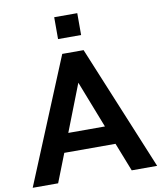

<svg xmlns="http://www.w3.org/2000/svg" viewBox="-103 -1010 914 1089"><g transform="rotate(-10 354.5 -466.0)"><path d="M-3.9 0 293 -718.8H416L712.9 0H566.4L502 -164.1H207L142.6 0ZM249 -271.5H460L354.5 -542ZM284.2 -805.7V-931.6H417V-805.7Z"/></g></svg>

Font: Min Sans Bold
Style: Regular
Weight: 700
Designer: Jinseong-Kim, NotoSansCJK, Nunito
Foundry: Jinseong-Kim
Version: Version 1.400;Glyphs 3.1.2 (3151)